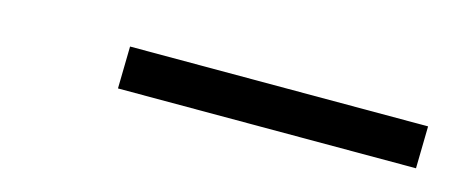

<svg xmlns="http://www.w3.org/2000/svg" viewBox="-23 -784 545 229"><g transform="rotate(15 250.0 -670.0)"><path d="M120 -644 121 -696H489L488 -644Z"/></g></svg>

Font: Iosevka Light
Style: Italic
Weight: 300
Italic angle: -9°
Monospace: yes
Designer: Belleve Invis
Foundry: Belleve Invis
Version: Version 32.5.0; ttfautohint (v1.8.4)